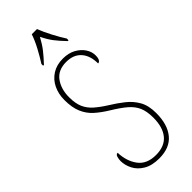

<svg xmlns="http://www.w3.org/2000/svg" viewBox="-300 -968 1015 1015"><g transform="rotate(-45 207.0 -460.5)"><path d="M211 10Q157 10 122.5 -10.5Q88 -31 72 -62.5Q56 -94 56 -125Q56 -138 60 -152.5Q64 -167 76 -167Q78 -103 110.5 -59Q143 -15 211 -15Q276 -15 308.5 -54Q341 -93 341 -165Q341 -212 327.5 -243Q314 -274 284 -299.5Q254 -325 206 -354Q165 -379 135.5 -405.5Q106 -432 90 -469.5Q74 -507 74 -563Q74 -608 91.5 -644.5Q109 -681 142.5 -702.5Q176 -724 223 -724Q265 -724 295 -707.5Q325 -691 341.5 -666Q358 -641 358 -614Q358 -593 352 -583.5Q346 -574 337 -574Q337 -632 307.5 -665.5Q278 -699 223 -699Q162 -699 132 -658Q102 -617 102 -556Q102 -510 115 -480Q128 -450 154.5 -426.5Q181 -403 221 -378Q260 -354 293.5 -327.5Q327 -301 348 -264.5Q369 -228 369 -171Q369 -86 329.5 -38Q290 10 211 10ZM123 -784Q142 -813 164.5 -855Q187 -897 198 -931H237Q250 -897 272 -855Q294 -813 313 -784V-771H307Q276 -803 256.5 -828.5Q237 -854 219 -891Q199 -854 179 -828.5Q159 -803 129 -771H123Z"/></g></svg>

Font: Noto Serif Condensed Thin
Style: Regular
Weight: 100
Width: 3
Designer: Monotype Design Team
Foundry: Monotype Imaging Inc.
Version: Version 2.013; ttfautohint (v1.8.4.7-5d5b)